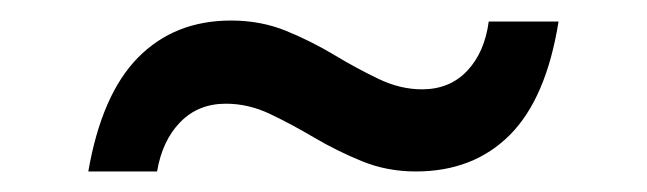

<svg xmlns="http://www.w3.org/2000/svg" viewBox="-20 -414 630 187"><path d="M66 -247Q79 -322 114.5 -358Q150 -394 205 -394Q234 -394 258.5 -384Q283 -374 305.5 -360.5Q328 -347 349 -337Q370 -327 391 -327Q418 -327 435 -345Q452 -363 456 -393H524Q512 -318 476.5 -282.5Q441 -247 385 -247Q357 -247 332.5 -257Q308 -267 286 -280Q264 -293 243 -303Q222 -313 200 -313Q173 -313 155.5 -295Q138 -277 133 -247Z"/></svg>

Font: HostGroteskRegular
Style: Regular
Weight: 400
Designer: Doukan Karapınar based on Poppins by Indian Type Foundry, Jonny Pinhorn
Foundry: Element Type
Version: Version 1.001; ttfautohint (v1.8.4.7-5d5b)